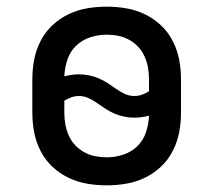

<svg xmlns="http://www.w3.org/2000/svg" viewBox="-20 -548 640 576"><path d="M300 8Q270 8 241 3Q212 -2 185 -15Q158 -28 136.5 -48.5Q115 -69 101.5 -95.5Q88 -122 82.5 -151Q77 -180 77 -210V-310Q77 -340 82.5 -369Q88 -398 101.5 -424.5Q115 -451 136.5 -471.5Q158 -492 185 -505Q212 -518 241 -523Q270 -528 300 -528Q330 -528 359 -523Q388 -518 415 -505Q442 -492 463.5 -471.5Q485 -451 498.5 -424.5Q512 -398 517.5 -369Q523 -340 523 -310V-210Q523 -180 517.5 -151Q512 -122 498.5 -95.5Q485 -69 463.5 -48.5Q442 -28 415 -15Q388 -2 359 3Q330 8 300 8ZM383 -260Q395 -260 406 -264Q417 -268 427 -274V-310Q427 -328 424 -345Q421 -362 414 -378Q407 -394 395 -407Q383 -420 367.5 -428.5Q352 -437 335 -440.5Q318 -444 300 -444Q275 -444 250.5 -436Q226 -428 208 -410.5Q190 -393 182 -368.5Q174 -344 173 -319Q184 -322 195 -323.5Q206 -325 217 -325Q232 -325 247 -322Q262 -319 276 -313Q290 -307 302.5 -299Q315 -291 327.5 -282Q340 -273 354 -266.5Q368 -260 383 -260ZM300 -76Q325 -76 349.5 -84Q374 -92 392 -109.5Q410 -127 418 -151.5Q426 -176 427 -201Q416 -198 405 -196.5Q394 -195 383 -195Q368 -195 353 -198Q338 -201 324 -207Q310 -213 297.5 -221Q285 -229 272.5 -238Q260 -247 246 -253.5Q232 -260 217 -260Q205 -260 194 -256Q183 -252 173 -246V-210Q173 -192 176 -175Q179 -158 186 -142Q193 -126 205 -113Q217 -100 232.5 -91.5Q248 -83 265 -79.5Q282 -76 300 -76Z"/></svg>

Font: Iosevka Fixed Curly Md Ex
Style: Regular
Weight: 500
Width: 7
Monospace: yes
Designer: Belleve Invis
Foundry: Belleve Invis
Version: Version 30.1.2